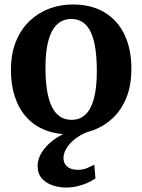

<svg xmlns="http://www.w3.org/2000/svg" viewBox="-20 -590 637 859"><path d="M28.9 -276.6Q28.9 -349.9 51.4 -404.8Q73.9 -459.8 112.7 -496.5Q151.5 -533.2 201 -551.6Q250.4 -570 304.6 -570Q389.3 -570 448 -534.5Q506.7 -499 537.2 -434.6Q567.8 -370.1 567.8 -282.4Q567.8 -207.8 545.3 -152.6Q522.8 -97.4 484 -61Q445.1 -24.7 395.5 -6.8Q345.9 11 291.7 11Q228.4 11 179.4 -9.1Q130.5 -29.3 97.1 -67Q63.6 -104.7 46.2 -157.9Q28.9 -211 28.9 -276.6ZM300.4 -53.9Q337.3 -53.9 362.2 -77.3Q387.2 -100.7 400.2 -149.1Q413.2 -197.5 413.2 -272Q413.2 -326.6 407.1 -369.9Q400.9 -413.1 387.5 -443.3Q374 -473.5 352.2 -489.3Q330.3 -505.1 298.8 -505.1Q262.1 -505.1 236.3 -481.7Q210.5 -458.3 197 -410.2Q183.4 -362 183.4 -287Q183.4 -231.9 190 -188.6Q196.6 -145.4 210.7 -115.4Q224.7 -85.4 246.8 -69.6Q269 -53.9 300.4 -53.9ZM274.6 249.1Q245.7 249.1 216.4 239.6Q187.1 230.2 167.7 208.7Q148.3 187.2 148.3 151.9Q148.3 130.3 158.1 108.4Q167.9 86.6 186.2 66.2Q204.6 45.8 230.3 28.5Q256 11.1 287.9 -1L322.3 -5L374.6 -1Q340.2 12.2 315.5 31.8Q290.7 51.5 277.4 73.6Q264 95.7 264 116.9Q264 141.8 280.9 155.7Q297.7 169.7 328 169.7Q351.1 169.7 367.7 162.7Q384.2 155.7 401.7 147L407.1 208.1Q392.3 218.6 371.4 228Q350.4 237.4 325.7 243.3Q301 249.1 274.6 249.1Z"/></svg>

Font: Merriweather Light
Style: Regular
Weight: 300
Version: Version 2.100